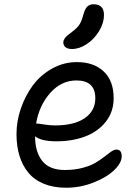

<svg xmlns="http://www.w3.org/2000/svg" viewBox="-20 -837 632 909"><path d="M320.8 -605Q300.8 -605 290.3 -613.3Q279.8 -621.6 279.8 -636.2Q279.8 -645.5 285.6 -654.1Q291.5 -662.6 297.6 -667.7Q303.7 -672.9 320.8 -686Q346.2 -704.6 356.7 -721.7Q367.2 -738.8 375 -769Q382.8 -796.4 394 -806.6Q405.3 -816.9 421.9 -816.9Q472.2 -816.9 472.2 -767.1Q472.2 -727.5 449 -689.5Q425.8 -651.4 390.6 -628.2Q355.5 -605 320.8 -605ZM293 51.8Q232.9 51.8 187.3 33Q141.6 14.2 113.8 -20Q85.9 -54.2 72 -99.9Q58.1 -145.5 58.1 -202.1Q58.1 -262.7 78.6 -323Q99.1 -383.3 135.3 -432.4Q171.4 -481.4 226.3 -512.2Q281.2 -543 344.2 -543Q423.8 -543 470.9 -498.8Q518.1 -454.6 518.1 -372.1Q518.1 -308.6 481.7 -261.7Q445.3 -214.8 384.5 -191.4Q323.7 -168 247.1 -168Q174.8 -168 146 -191.9Q146 -118.7 179.7 -75.4Q213.4 -32.2 287.1 -32.2Q332.5 -32.2 370.6 -42.2Q408.7 -52.2 432.1 -66.4Q455.6 -80.6 473.6 -94.7Q491.7 -108.9 505.9 -118.9Q520 -128.9 530.8 -128.9Q556.2 -128.9 556.2 -97.2Q556.2 -65.9 520.5 -31.5Q484.9 2.9 422.6 27.3Q360.4 51.8 293 51.8ZM155.8 -252Q162.6 -252 189.7 -247.6Q216.8 -243.2 240.2 -243.2Q331.1 -243.2 381.1 -277.6Q431.2 -312 431.2 -372.1Q431.2 -456.1 341.8 -456.1Q270.5 -456.1 218 -397.2Q165.5 -338.4 150.9 -252Z"/></svg>

Font: Shantell Sans Irregular
Style: Regular
Weight: 400
Designer: Stephen Nixon, Anya Danilova, Shantell Martin
Foundry: Arrow Type
Version: Version 1.006;[9816181b4]